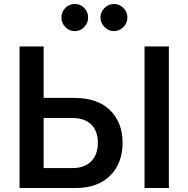

<svg xmlns="http://www.w3.org/2000/svg" viewBox="-20 -943 944 963"><path d="M78 0V-710H199V-452H353Q412 -452 457 -436Q502 -420 532.5 -390Q563 -360 579 -318.5Q595 -277 595 -227Q595 -177 579.5 -135.5Q564 -94 534 -63.5Q504 -33 460.5 -16.5Q417 0 360 0ZM705 0V-710H827V0ZM199 -100H344Q377 -100 401 -110Q425 -120 440.5 -137Q456 -154 463.5 -177.5Q471 -201 471 -227Q471 -251 464.5 -273.5Q458 -296 442.5 -313.5Q427 -331 403 -341Q379 -351 343 -351H199ZM288 -855Q288 -883 307.5 -903Q327 -923 356 -923Q383 -923 402.5 -903Q422 -883 422 -855Q422 -828 402.5 -807.5Q383 -787 355 -787Q327 -787 307.5 -807.5Q288 -828 288 -855ZM484 -855Q484 -883 504 -903Q524 -923 551 -923Q579 -923 599 -903Q619 -883 619 -855Q619 -828 599 -807.5Q579 -787 551 -787Q524 -787 504 -807.5Q484 -828 484 -855Z"/></svg>

Font: Rising Sun SemiBold
Style: Regular
Weight: 600
Designer: Matt McInerney, Pablo Impallari, Rodrigo Fuenzalida (Raleway font), Stephen Hutchings (Greek), Cristiano Sobral (main ch
Foundry: The Rising Sun Project Authors
Version: Version 4.327; ttfautohint (v1.8.4.7-5d5b-dirty)